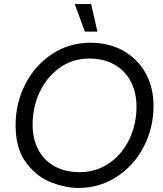

<svg xmlns="http://www.w3.org/2000/svg" viewBox="-20 -920 804 948"><path d="M57 -302Q57 -411 105 -504.5Q153 -598 237.5 -653.5Q322 -709 427 -709Q518 -709 588.5 -669.5Q659 -630 698.5 -559.5Q738 -489 738 -398Q738 -289 690 -196Q642 -103 557 -47.5Q472 8 367 8Q305 8 234 -19Q163 -46 110 -115.5Q57 -185 57 -302ZM654 -393Q654 -463 626 -517Q598 -571 545 -601Q492 -631 421 -631Q339 -631 275 -585.5Q211 -540 176 -465.5Q141 -391 141 -305Q141 -235 169 -181.5Q197 -128 249.5 -99Q302 -70 372 -70Q455 -70 519 -114Q583 -158 618.5 -232.5Q654 -307 654 -393ZM349 -900H430L461 -764H399Z"/></svg>

Font: Fixel Italic Variable Display Thin
Style: Italic
Weight: 100
Italic angle: -10°
Designer: AlfaBravo + MacPaw
Foundry: Kyrylo Tkachov, Marchela Mozhyna, Serhii Makarenko, Maria Weinstein, Zakhar Kryvoshyya
Version: Version 1.210;Glyphs 3.2 (3217)